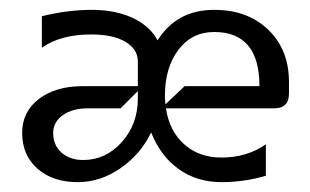

<svg xmlns="http://www.w3.org/2000/svg" viewBox="-20 -365 630 390"><path d="M260 -190V-240Q260 -265 235 -280Q210 -295 165 -295Q103 -295 65 -268V-332Q117 -345 167 -345Q199 -345 225.5 -337.5Q252 -330 271 -316Q290 -302 300 -283Q339 -345 415 -345Q483 -345 525 -304.5Q567 -264 567 -198V-175Q567 -145 537 -145H317Q324 -99 354 -72Q384 -45 430 -45Q482 -45 520 -72V-8Q476 5 430 5Q380 5 343 -21.5Q306 -48 287 -96Q266 -52 225 -23.5Q184 5 138 5Q87 5 56 -22.5Q25 -50 25 -95Q25 -138 59 -164Q93 -190 148 -190ZM260 -180 225 -145H159Q127 -145 107.5 -131Q88 -117 88 -95Q88 -70 105 -55Q122 -40 149 -40Q195 -40 227.5 -76.5Q260 -113 260 -165ZM316 -153 355 -190H507Q507 -300 415 -300Q370 -300 342.5 -264Q315 -228 315 -170Q315 -162 316 -153Z"/></svg>

Font: Glametrix
Style: Regular
Weight: 500
Designer: gluk
Foundry: gluk
Version: Version 0.40